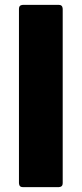

<svg xmlns="http://www.w3.org/2000/svg" viewBox="-20 -770 336 790"><path d="M222 0H74Q59 0 58 -16V-734Q58 -749 74 -750H222Q237 -750 238 -734V-16Q238 -1 222 0Z"/></svg>

Font: YamahaIndonesia935. App XBold
Style: Regular
Weight: 800
Designer: Dalton Maag Ltd
Foundry: Dalton Maag Ltd
Version: Version 1.002; January 01, 2024; Regular/Italic